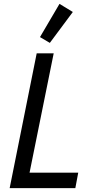

<svg xmlns="http://www.w3.org/2000/svg" viewBox="-20 -974 480 994"><path d="M30 0 170 -698H258L133 -80H385L370 0ZM238 -752 187 -782 288 -954 357 -912Z"/></svg>

Font: IBM Plex Sans Cond Text
Style: Italic
Weight: 450
Width: 3
Italic angle: -11°
Designer: Mike Abbink, Paul van der Laan, Pieter van Rosmalen
Foundry: Bold Monday
Version: Version 1.3